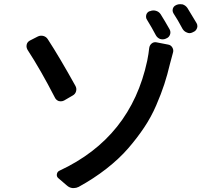

<svg xmlns="http://www.w3.org/2000/svg" viewBox="-20 -870 1040 938"><path d="M364.3 43Q352.5 48.8 340.8 48.8Q337.9 48.8 334 48.8Q318.4 46.9 306.6 36.1L265.6 1Q255.9 -6.8 257.8 -19Q259.8 -31.2 270.5 -36.1Q619.1 -198.2 699.2 -573.2Q706.1 -607.4 709 -635.7Q710.9 -649.4 721.2 -657.7Q731.4 -666 745.1 -663.1L800.8 -652.3Q814.5 -650.4 821.8 -638.2Q829.1 -626 825.2 -613.3Q820.3 -594.7 810.5 -558.6Q797.9 -504.9 782.7 -458.5Q767.6 -412.1 743.2 -355.5Q718.8 -298.8 684.6 -247.6Q650.4 -196.3 606 -145Q561.5 -93.8 499.5 -45.4Q437.5 2.9 364.3 43ZM114.3 -627Q109.4 -635.7 109.4 -644.5Q109.4 -648.4 110.4 -652.3Q113.3 -665 126 -671.9L164.1 -691.4Q177.7 -698.2 191.9 -694.3Q206.1 -690.4 213.9 -677.7Q270.5 -590.8 348.6 -450.2Q355.5 -437.5 351.6 -423.8Q347.7 -410.2 335 -403.3L293 -378.9Q285.2 -375 277.3 -375Q272.5 -375 267.6 -376Q253.9 -380.9 248 -393.6Q178.7 -528.3 114.3 -627ZM698.2 -773.4Q693.4 -780.3 693.4 -788.1Q693.4 -793 694.3 -796.9Q698.2 -810.5 710.9 -815.4H712.9Q726.6 -821.3 741.2 -817.4Q755.9 -813.5 764.6 -800.8Q786.1 -766.6 808.6 -726.6Q815.4 -713.9 810.5 -700.7Q805.7 -687.5 793 -682.6L789.1 -680.7Q782.2 -677.7 774.4 -677.7Q768.6 -677.7 761.7 -679.7Q748 -685.5 741.2 -698.2Q721.7 -735.4 698.2 -773.4ZM828.1 -803.7Q823.2 -811.5 823.2 -819.3Q823.2 -823.2 824.2 -827.1Q828.1 -839.8 839.8 -844.7L843.8 -846.7Q851.6 -849.6 860.4 -849.6Q866.2 -849.6 872.1 -848.6Q886.7 -843.8 895.5 -831.1Q918 -794.9 940.4 -756.8Q944.3 -750 944.3 -742.2Q944.3 -737.3 942.4 -732.4Q937.5 -718.8 924.8 -713.9L920.9 -711.9Q913.1 -708 906.2 -708Q899.4 -708 893.6 -710.9Q879.9 -715.8 872.1 -728.5Q847.7 -774.4 828.1 -803.7Z"/></svg>

Font: Gen Jyuu GothicL Medium
Style: Regular
Weight: 500
Designer: [Source Han Sans]
Ryoko NISHIZUKA  (kana & ideographs); Paul D. Hunt (Latin, Greek & Cyrillic); Wenlong ZHANG  (bopomofo
Version: Version 1.002.20150607